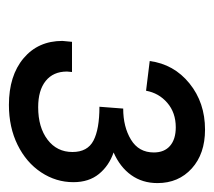

<svg xmlns="http://www.w3.org/2000/svg" viewBox="-44 -908 469 420"><g transform="rotate(90 190.0 -697.5)"><path d="M69 -600 71 -621H137L136 -610Q136 -580 156.5 -563.5Q177 -547 214 -547Q258 -547 285 -567.5Q312 -588 312 -622Q312 -655 287 -668Q262 -681 213 -681L217 -733Q257 -733 285 -750Q313 -767 313 -800Q313 -823 298.5 -835.5Q284 -848 258 -848Q226 -848 204.5 -829.5Q183 -811 178 -783L113 -791Q120 -844 162 -878Q204 -912 263 -912Q316 -912 348 -883Q380 -854 380 -808Q380 -775 362.5 -750.5Q345 -726 313 -712Q342 -702 360 -680Q378 -658 378 -624Q378 -586 356.5 -553.5Q335 -521 296.5 -502Q258 -483 209 -483Q145 -483 107 -515Q69 -547 69 -600Z"/></g></svg>

Font: Hanken Grotesk SemiBold
Style: Italic
Weight: 600
Italic angle: -8°
Designer: Alfredo Marco Pradil
Foundry: Hanken Design Co.
Version: Version 3.014